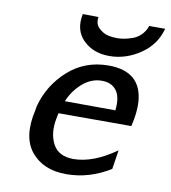

<svg xmlns="http://www.w3.org/2000/svg" viewBox="-79 -752 738 831"><g transform="rotate(10 290.0 -336.5)"><path d="M218 -684 287 -683Q282 -652 301.5 -634Q321 -616 341 -611.5Q361 -607 382 -607Q395 -607 410.5 -609.5Q426 -612 447 -619Q468 -626 485 -642.5Q502 -659 510 -683H580Q561 -611 497.5 -568Q434 -525 362 -525Q291 -525 247 -568.5Q203 -612 218 -684ZM88 -239 91 -257Q117 -353 190.5 -418.5Q264 -484 367 -484Q512 -484 521 -351Q524 -305 509 -243H189Q188 -239 186.5 -231Q185 -223 184 -219Q171 -153 196 -106Q221 -59 286 -59Q373 -59 473 -130L460 -46Q368 11 267 11Q166 11 113 -53.5Q60 -118 88 -239ZM207 -299 429 -298Q436 -356 414.5 -385Q393 -414 350 -414Q303 -414 264.5 -380Q226 -346 207 -299Z"/></g></svg>

Font: Coval
Style: Medium Italic
Weight: 500
Foundry: Context Ltd
Version: Version 001.000